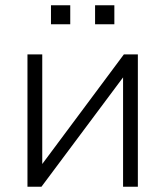

<svg xmlns="http://www.w3.org/2000/svg" viewBox="-20 -707 626 727"><path d="M84 0V-501H140V-86L449 -501H502V0H446V-414L137 0ZM340 -615V-687H413V-615ZM173 -615V-687H246V-615Z"/></svg>

Font: Mulish Light
Style: Regular
Weight: 300
Designer: Vernon Adams
Foundry: Vernon Adams
Version: Version 3.603; ttfautohint (v1.8.3)